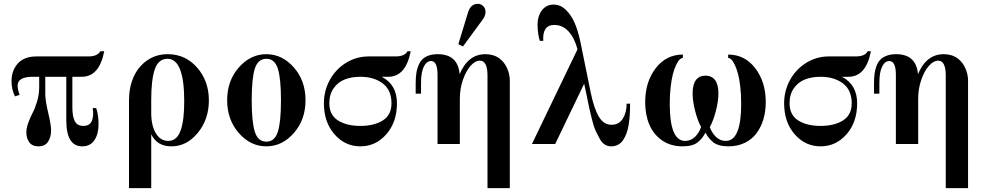

<svg xmlns="http://www.w3.org/2000/svg" viewBox="-20 -750 5154 1000"><path d="M169.9 -456.1H439Q488.3 -456.1 502 -482.9H522.9Q497.1 -350.1 405.8 -350.1H356.9V-191.9Q356.9 -142.1 369.9 -118.2Q382.8 -94.2 414.1 -94.2Q447.3 -94.2 458.3 -119.9Q469.2 -145.5 462.9 -187H481Q493.2 -153.3 493.2 -103Q493.2 -51.8 471.7 -19.8Q450.2 12.2 408.2 12.2Q325.2 12.2 325.2 -124V-350.1H215.8V-258.8Q215.8 -227.1 231 -163.1Q246.1 -99.1 246.1 -71.8Q246.1 -35.6 230.2 -11.7Q214.4 12.2 180.2 12.2Q147.9 12.2 132.6 -8.8Q117.2 -29.8 117.2 -60.1Q117.2 -83.5 127.7 -111.8Q138.2 -140.1 150.6 -163.6Q163.1 -187 173.6 -223.1Q184.1 -259.3 184.1 -295.9V-350.1H150.9Q71.8 -350.1 71.8 -304.2Q71.8 -285.6 82 -255.9L58.1 -248Q40 -283.2 40 -327.1Q40 -382.8 73 -419.4Q106 -456.1 169.9 -456.1Z M853.5 -467.8Q945.8 -467.8 1006.8 -397.9Q1067.9 -328.1 1067.9 -227.1Q1067.9 -128.4 1010.3 -58.1Q952.6 12.2 872.6 12.2Q797.4 12.2 767.6 -50.8V230H651.9V-228Q651.9 -294.4 675.5 -348.4Q699.2 -402.3 745.8 -435.1Q792.5 -467.8 853.5 -467.8ZM852.5 -443.8Q805.2 -443.8 786.4 -389.6Q767.6 -335.4 767.6 -228V-162.1Q767.6 -96.2 791.5 -56.2Q815.4 -16.1 856.4 -16.1Q879.9 -16.1 896.2 -30.8Q912.6 -45.4 921.9 -73.7Q931.2 -102.1 935.3 -138.4Q939.5 -174.8 939.5 -223.1Q939.5 -443.8 852.5 -443.8Z M1427 -392.8Q1410.6 -443.8 1367.2 -443.8Q1323.7 -443.8 1307.4 -392.8Q1291 -341.8 1291 -228Q1291 -114.3 1307.4 -63.2Q1323.7 -12.2 1367.2 -12.2Q1410.6 -12.2 1427 -63.2Q1443.4 -114.3 1443.4 -228Q1443.4 -341.8 1427 -392.8ZM1223.9 -398.7Q1284.7 -467.8 1367.2 -467.8Q1449.7 -467.8 1510.5 -398.7Q1571.3 -329.6 1571.3 -228Q1571.3 -126.5 1510.5 -57.1Q1449.7 12.2 1367.2 12.2Q1284.7 12.2 1223.9 -57.1Q1163.1 -126.5 1163.1 -228Q1163.1 -329.6 1223.9 -398.7Z M2119.1 -482.9Q2093.3 -350.1 2002 -350.1H1968.3Q2047.4 -309.1 2047.4 -211.9Q2047.4 -113.8 1992.2 -50.8Q1937 12.2 1856.9 12.2Q1776.9 12.2 1721.9 -50.8Q1667 -113.8 1667 -211.9Q1667 -277.8 1698 -334Q1729 -390.1 1782.7 -423.1Q1836.4 -456.1 1899.9 -456.1H2039.1Q2088.4 -456.1 2102.1 -482.9ZM1856.9 -350.1Q1811 -350.1 1775.6 -336.2Q1740.2 -322.3 1717.8 -290.5Q1695.3 -258.8 1695.3 -211.9Q1695.3 -151.4 1740.2 -122.8Q1785.2 -94.2 1856.9 -94.2Q1928.7 -94.2 1973.9 -122.8Q2019 -151.4 2019 -211.9Q2019 -280.8 1973.4 -315.4Q1927.7 -350.1 1856.9 -350.1Z M2172.9 -262.2H2145V-317.9Q2145 -350.6 2149.4 -374.8Q2153.8 -398.9 2165.3 -421.4Q2176.8 -443.8 2200.7 -455.8Q2224.6 -467.8 2260.3 -467.8Q2364.7 -467.8 2374 -363.8Q2417.5 -467.8 2507.8 -467.8Q2551.3 -467.8 2581.1 -445.8Q2606 -427.7 2620.6 -395.8Q2635.3 -363.8 2635.3 -330.1V230H2519V-356.9Q2519 -434.1 2479 -434.1Q2455.1 -434.1 2431.2 -407.5Q2407.2 -380.9 2391.1 -334.2Q2375 -287.6 2375 -235.8V0H2258.8V-360.8Q2258.8 -432.1 2225.1 -432.1Q2202.1 -432.1 2187.5 -403.3Q2172.9 -374.5 2172.9 -317.9ZM2367.2 -520 2417 -683.1Q2430.2 -730 2469.2 -730Q2484.9 -730 2496.8 -718.3Q2508.8 -706.5 2508.8 -688Q2508.8 -668 2493.2 -647L2391.1 -507.8Z M2809.6 -537.1H2791.5Q2779.8 -575.2 2779.8 -624Q2779.8 -665.5 2802.2 -695.8Q2824.7 -726.1 2863.8 -726.1Q2899.4 -726.1 2928 -698Q2956.5 -669.9 2974.1 -627.9Q2991.7 -585.9 3003.4 -529.8L3056.6 -268.1Q3073.7 -185.1 3098.9 -142.6Q3124 -100.1 3165.5 -100.1Q3203.6 -100.1 3223.6 -131.6Q3243.7 -163.1 3243.7 -210H3261.7Q3261.7 -178.2 3260 -151.6Q3258.3 -125 3254.2 -99.1Q3250 -73.2 3242.4 -53.7Q3234.9 -34.2 3224.4 -19Q3213.9 -3.9 3198.2 4.2Q3182.6 12.2 3162.6 12.2Q3145 12.2 3129.9 2.9Q3114.7 -6.3 3102.3 -29.5Q3089.8 -52.7 3081.5 -70.3Q3073.2 -87.9 3063.5 -127Q3053.7 -166 3049.8 -183.6Q3045.9 -201.2 3037.1 -245.6Q3036.1 -249.5 3035.9 -251.5Q3035.6 -253.4 3034.9 -256.6Q3034.2 -259.8 3033.7 -262.2L3022.5 -314L2871.6 0H2750.5L2987.8 -493.2Q2972.7 -551.3 2941.7 -585.7Q2910.6 -620.1 2866.7 -620.1Q2804.2 -620.1 2809.6 -537.1Z M3654.3 -59.1Q3645 -42.5 3637.5 -32.5Q3629.9 -22.5 3616.2 -10.7Q3602.5 1 3582.3 6.6Q3562 12.2 3534.7 12.2Q3472.7 12.2 3428 -19Q3383.3 -50.3 3361.8 -101.6Q3340.3 -152.8 3340.3 -217.8Q3340.3 -323.2 3395 -394.5Q3449.7 -465.8 3536.6 -465.8V-448.2Q3528.3 -448.2 3519.3 -439.2Q3510.3 -430.2 3501 -410.6Q3491.7 -391.1 3484.6 -363.8Q3477.5 -336.4 3472.9 -296.1Q3468.3 -255.9 3468.3 -209Q3468.3 -16.1 3548.3 -16.1Q3578.6 -16.1 3600.8 -38.3Q3623 -60.5 3631.3 -88.9Q3614.7 -118.7 3601.1 -169.9Q3587.4 -221.2 3587.4 -264.2Q3587.4 -309.6 3604.5 -332.8Q3621.6 -356 3654.3 -356Q3687 -356 3704.3 -332.8Q3721.7 -309.6 3721.7 -264.2Q3721.7 -221.7 3708 -170.2Q3694.3 -118.7 3677.2 -88.9Q3685.5 -60.5 3707.8 -38.3Q3730 -16.1 3760.3 -16.1Q3840.3 -16.1 3840.3 -209Q3840.3 -255.9 3835.9 -296.1Q3831.5 -336.4 3824.2 -363.8Q3816.9 -391.1 3807.9 -410.6Q3798.8 -430.2 3789.8 -439.2Q3780.8 -448.2 3772.5 -448.2V-465.8Q3859.4 -465.8 3913.8 -394.5Q3968.3 -323.2 3968.3 -217.8Q3968.3 -169.4 3955.8 -128.2Q3943.4 -86.9 3919.7 -55.4Q3896 -23.9 3858.6 -5.9Q3821.3 12.2 3774.4 12.2Q3747.1 12.2 3726.8 6.6Q3706.5 1 3692.9 -10.7Q3679.2 -22.5 3671.4 -32.5Q3663.6 -42.5 3654.3 -59.1Z M4516.1 -482.9Q4490.2 -350.1 4398.9 -350.1H4365.2Q4444.3 -309.1 4444.3 -211.9Q4444.3 -113.8 4389.2 -50.8Q4334 12.2 4253.9 12.2Q4173.8 12.2 4118.9 -50.8Q4064 -113.8 4064 -211.9Q4064 -277.8 4095 -334Q4126 -390.1 4179.7 -423.1Q4233.4 -456.1 4296.9 -456.1H4436Q4485.4 -456.1 4499 -482.9ZM4253.9 -350.1Q4208 -350.1 4172.6 -336.2Q4137.2 -322.3 4114.7 -290.5Q4092.3 -258.8 4092.3 -211.9Q4092.3 -151.4 4137.2 -122.8Q4182.1 -94.2 4253.9 -94.2Q4325.7 -94.2 4370.8 -122.8Q4416 -151.4 4416 -211.9Q4416 -280.8 4370.4 -315.4Q4324.7 -350.1 4253.9 -350.1Z M4560.1 -262.2H4532.2V-317.9Q4532.2 -343.8 4534.7 -363.8Q4537.1 -383.8 4544.2 -404.1Q4551.3 -424.3 4563.7 -437.7Q4576.2 -451.2 4597.2 -459.5Q4618.2 -467.8 4647 -467.8Q4752 -467.8 4761.2 -363.8Q4804.7 -467.8 4895 -467.8Q4938 -467.8 4967.8 -445.8Q4992.7 -427.7 5007.3 -395.8Q5022 -363.8 5022 -330.1V230H4905.8V-356.9Q4905.8 -434.1 4866.2 -434.1Q4842.3 -434.1 4818.4 -407.5Q4794.4 -380.9 4778.3 -334.2Q4762.2 -287.6 4762.2 -235.8V0H4646V-360.8Q4646 -432.1 4611.8 -432.1Q4588.9 -432.1 4574.5 -403.3Q4560.1 -374.5 4560.1 -317.9Z"/></svg>

Font: Flanker Steampunk
Style: Bold
Weight: 700
Designer: Alexey Kryukov, Leonardo Di Lena
Foundry: Alexey Kryukov, Leonardo Di Lena
Version: 1.210